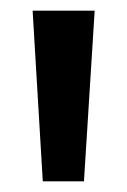

<svg xmlns="http://www.w3.org/2000/svg" viewBox="-20 -649 238 359"><path d="M41 -629H157L137 -310H60Z"/></svg>

Font: Yrsa
Style: Regular
Weight: 400
Designer: Anna Giedrys (Yrsa+Rasa design), David Brezina (Yrsa art-direction, Rasa art-direction, design)
Foundry: Rosetta Type Foundry
Version: Version 2.004